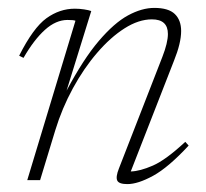

<svg xmlns="http://www.w3.org/2000/svg" viewBox="-20 -456 521 486"><path d="M39.5 -309.5 28.5 -315Q64 -385.5 97.5 -409.8Q131 -434 169.5 -434Q181.5 -434 193 -432.2Q204.5 -430.5 211 -428L148.5 -226.5Q191 -306.5 230 -352.2Q269 -398 304 -417Q339 -436 370.5 -436Q406.5 -436 422.5 -420.5Q438.5 -405 438.5 -377.5Q438.5 -347 420.5 -302.5L311 -22Q334 -22.5 366.8 -36.8Q399.5 -51 449 -97L457.5 -87.5Q406 -32 367.5 -11Q329 10 302.5 10Q281 10 276.8 1Q272.5 -8 281 -29.5L391 -312Q405 -348 405 -370Q405 -407 364.5 -407Q331 -407 295.2 -384.2Q259.5 -361.5 225.8 -322.2Q192 -283 164.5 -232.5Q137 -182 120 -126.5L81.5 0H49L171 -403.5Q168.5 -404.5 164 -405Q159.5 -405.5 151 -405.5Q121.5 -405.5 93.8 -380.5Q66 -355.5 39.5 -309.5Z"/></svg>

Font: Newsreader Text ExtraLight
Style: Italic
Weight: 275
Italic angle: -17°
Designer: Hugues Gentile
Foundry: Production Type
Version: Version 1.001